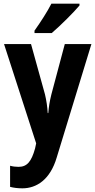

<svg xmlns="http://www.w3.org/2000/svg" viewBox="-20 -786 520 1046"><path d="M413 -756V-766H260C237 -721 202 -667 168 -619V-606H262C310 -647 383 -720 413 -756ZM2 -546 177 -5 171 23C151 95 127 123 81 123C65 123 49 121 35 117V232C54 237 76 240 102 240C178 240 253 194 289 72L478 -546H333L260 -272C250 -232 246 -204 243 -170H240C238 -205 233 -238 225 -272L149 -546Z"/></svg>

Font: Noto Sans Telugu Condensed
Style: Bold
Weight: 700
Width: 3
Designer: Jelle Bosma - Monotype Design Team
Foundry: Monotype Imaging Inc.
Version: Version 2.005